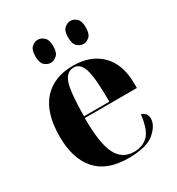

<svg xmlns="http://www.w3.org/2000/svg" viewBox="-182 -872 917 996"><g transform="rotate(-30 276.0 -374.0)"><path d="M296 10Q406 10 452.5 -30Q499 -70 499 -111Q499 -145 465 -156Q454 -65 421 -34.5Q388 -4 338 -4Q269 -4 236 -66.5Q203 -129 203 -284H515V-307Q515 -427 452.5 -488.5Q390 -550 286 -550Q169 -550 105.5 -478Q42 -406 42 -265Q42 -134 105 -62Q168 10 296 10ZM204 -294Q205 -436 222.5 -488Q240 -540 284 -540Q323 -540 339.5 -488.5Q356 -437 356 -294ZM391 -620Q409 -620 426 -635Q443 -650 443 -689Q443 -728 426 -743Q409 -758 391 -758Q371 -758 354 -743Q337 -728 337 -689Q337 -650 354 -635Q371 -620 391 -620ZM194 -620Q213 -620 230.5 -635Q248 -650 248 -689Q248 -728 230.5 -743Q213 -758 194 -758Q175 -758 158 -743Q141 -728 141 -689Q141 -650 158 -635Q175 -620 194 -620Z"/></g></svg>

Font: Noto Serif Display SemiCondensed Extra
Style: Regular
Weight: 800
Width: 4
Designer: Monotype Design Team
Foundry: Monotype Imaging Inc.
Version: Version 1.900